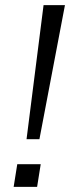

<svg xmlns="http://www.w3.org/2000/svg" viewBox="-20 -725 275 745"><path d="M83 -185 149 -705H232L133 -185ZM33 0 47 -88H138L124 0Z"/></svg>

Font: Nunito Sans 7pt SemiCondensed Light
Style: Italic
Weight: 300
Width: 4
Italic angle: -9°
Designer: Vernon Adams
Foundry: Vernon Adams
Version: Version 3.101;gftools[0.9.27]